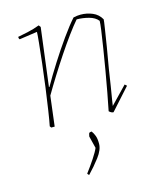

<svg xmlns="http://www.w3.org/2000/svg" viewBox="-107 -533 712 859"><g transform="rotate(-15 249.0 -103.5)"><path d="M377 6Q367 6 357 -4Q364 -39 373 -86.5Q382 -134 390.5 -184.5Q399 -235 406.5 -281.5Q414 -328 418.5 -361Q423 -394 423 -405Q409 -423 380.5 -430.5Q352 -438 325 -438Q305 -415 279 -379.5Q253 -344 225 -302Q197 -260 170.5 -217.5Q144 -175 123 -139L106 0H90L85 -7Q90 -31 97 -77.5Q104 -124 111.5 -179Q119 -234 125 -287Q131 -340 135 -379Q139 -418 139 -430L56 -418Q52 -422 52 -430Q69 -433 98.5 -439.5Q128 -446 154 -456L161 -447L127 -178L129 -177Q155 -223 188 -275Q221 -327 254.5 -374Q288 -421 314 -450Q322 -452 330.5 -453Q339 -454 347 -454Q376 -454 402 -443Q428 -432 442 -407Q442 -400 436.5 -365.5Q431 -331 423.5 -283.5Q416 -236 407 -187Q401 -146 395 -109Q389 -72 385 -48.5Q381 -25 381 -22L457 -101L466 -93ZM199 249Q198 248 195 245Q192 242 192 241Q214 212 232.5 184Q251 156 258 139L244 83Q245 76 248 67Q254 64 260 64Q268 75 273 88.5Q278 102 278 125Q278 153 253 186Q228 219 199 249Z"/></g></svg>

Font: Labrada Thin
Style: Italic
Weight: 100
Italic angle: -7°
Designer: Mercedes Jáuregui
Foundry: Omnibus-Type Team
Version: Version 1.000; ttfautohint (v1.8.4.7-5d5b)